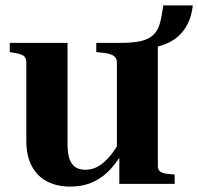

<svg xmlns="http://www.w3.org/2000/svg" viewBox="-20 -678 731 708"><path d="M229 -520V-147Q229 -113 236 -92.5Q243 -72 257.5 -62Q272 -52 295 -52Q321 -52 343 -65Q365 -78 385.5 -102.5Q406 -127 424 -161L444 -139Q421 -92 391.5 -58.5Q362 -25 324.5 -7.5Q287 10 239 10Q190 10 153.5 -9Q117 -28 97 -66Q77 -104 77 -159V-448Q77 -466 66 -473Q55 -480 27 -484L16 -486V-520ZM426 -520Q473 -520 501.5 -527Q530 -534 546.5 -550.5Q563 -567 570 -593.5Q577 -620 582 -658H691Q687 -621 673 -592Q659 -563 635.5 -542.5Q612 -522 576 -510.5Q540 -499 490 -497L562 -524V-66Q562 -54 568.5 -47.5Q575 -41 587.5 -38.5Q600 -36 618 -35L624 -34V0H420V-109L411 -111V-448Q411 -466 396 -474Q381 -482 353 -484L335 -486V-520Z"/></svg>

Font: Roboto Serif 144pt SemiBold
Style: Regular
Weight: 600
Version: Version 1.008